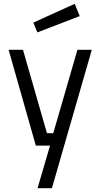

<svg xmlns="http://www.w3.org/2000/svg" viewBox="-20 -760 523 1002"><path d="M25 -500H100L225 -65H258L384 -500H459L251 222H176L241 0H167ZM154 -642 370 -740 396 -676 175 -591Z"/></svg>

Font: Titillium Web
Style: Regular
Weight: 400
Version: Version 1.002;PS 57.000;hotconv 1.0.70;makeotf.lib2.5.55311